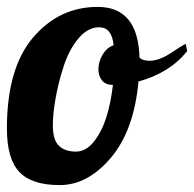

<svg xmlns="http://www.w3.org/2000/svg" viewBox="-27 -530 562 556"><path d="M256 -510Q373 -510 377 -363Q386 -354 406 -354Q434 -354 468.5 -377Q503 -400 511 -403L515 -382Q465 -319 374 -294Q361 -152 294 -73Q227 6 146 6Q65 6 29 -32Q-7 -70 -7 -158Q-7 -332 68.5 -421Q144 -510 256 -510ZM193 -91Q222 -91 245 -120Q268 -149 281 -190.5Q294 -232 300 -284Q279 -284 268.5 -297Q258 -310 258 -329Q258 -351 270 -371.5Q282 -392 302 -399Q297 -451 260 -451Q227 -451 200 -418.5Q173 -386 157.5 -338.5Q142 -291 134 -245.5Q126 -200 126 -167Q126 -125 143.5 -108Q161 -91 193 -91Z"/></svg>

Font: Lobster 1.3
Style: Regular
Weight: 400
Designer: Pablo Impallari
Foundry: Pablo Impallari. www.impallari.com
Version: Version 1.003 2010